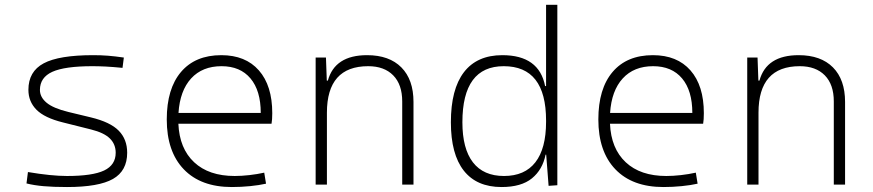

<svg xmlns="http://www.w3.org/2000/svg" viewBox="-20 -752 3556 782"><path d="M252.9 9.8Q196.8 9.8 157.7 6.3Q118.7 2.9 87.9 -4.9L93.8 -51.3Q189 -35.2 252.9 -35.2Q356.9 -35.2 404.1 -57.6Q451.2 -80.1 451.2 -129.9Q451.2 -164.6 427.5 -188Q403.8 -211.4 351.1 -224.6L236.3 -253.4Q161.1 -272 128.4 -305.2Q95.7 -338.4 95.7 -386.2Q95.7 -460.9 158 -494.1Q220.2 -527.3 359.4 -527.3Q391.6 -527.3 419.7 -525.1Q447.8 -522.9 484.4 -517.6L479 -475.6Q439 -479.5 409.9 -481Q380.9 -482.4 356.4 -482.4Q243.7 -482.4 193.1 -459.5Q142.6 -436.5 142.6 -385.7Q142.6 -356.4 169.7 -333.7Q196.8 -311 258.8 -295.9L350.1 -273.9Q429.2 -254.9 463.6 -219.7Q498 -184.6 498 -129.9Q498 -56.2 440.2 -23.2Q382.3 9.8 252.9 9.8Z M924.3 9.8Q797.9 9.8 728.5 -62.5Q659.2 -134.8 659.2 -265.6Q659.2 -390.6 717.3 -459Q775.4 -527.3 881.3 -527.3Q980 -527.3 1034.4 -465.3Q1088.9 -403.3 1088.9 -291Q1088.9 -263.7 1085.9 -248H706.5Q710.9 -147 770.8 -91.1Q830.6 -35.2 936 -35.2Q963.4 -35.2 995.6 -38.8Q1027.8 -42.5 1056.2 -48.8L1063.5 -3.9Q1035.6 2.4 998.8 6.1Q961.9 9.8 924.3 9.8ZM707 -292H1042Q1042 -382.8 1000.2 -432.6Q958.5 -482.4 882.3 -482.4Q804.2 -482.4 758.5 -432.6Q712.9 -382.8 707 -292Z M1618.2 0V-338.9Q1618.2 -407.7 1581.5 -445.1Q1544.9 -482.4 1479.5 -482.4Q1311.5 -482.4 1311.5 -293V0H1265.6V-517.6H1307.6L1311 -423.8H1315.4Q1343.8 -527.3 1475.1 -527.3Q1565.4 -527.3 1614.7 -477.5Q1664.1 -427.7 1664.1 -336.9V0Z M2022.9 9.8Q1921.4 9.8 1868.9 -57.1Q1816.4 -124 1816.4 -253.9Q1816.4 -388.7 1869.6 -458Q1922.9 -527.3 2025.9 -527.3Q2175.8 -527.3 2200.2 -401.4H2204.1V-732.4H2250V2.4L2214.4 4.9L2204.6 -122.1H2202.1Q2189.9 -61 2146.5 -25.6Q2103 9.8 2022.9 9.8ZM2204.1 -255.9V-261.2Q2204.1 -482.4 2031.7 -482.4Q1863.3 -482.4 1863.3 -253.9Q1863.3 -146.5 1906.2 -90.8Q1949.2 -35.2 2032.7 -35.2Q2117.2 -35.2 2160.6 -91.1Q2204.1 -147 2204.1 -255.9Z M2682.1 9.8Q2555.7 9.8 2486.3 -62.5Q2417 -134.8 2417 -265.6Q2417 -390.6 2475.1 -459Q2533.2 -527.3 2639.2 -527.3Q2737.8 -527.3 2792.2 -465.3Q2846.7 -403.3 2846.7 -291Q2846.7 -263.7 2843.8 -248H2464.4Q2468.8 -147 2528.6 -91.1Q2588.4 -35.2 2693.8 -35.2Q2721.2 -35.2 2753.4 -38.8Q2785.6 -42.5 2814 -48.8L2821.3 -3.9Q2793.5 2.4 2756.6 6.1Q2719.7 9.8 2682.1 9.8ZM2464.8 -292H2799.8Q2799.8 -382.8 2758.1 -432.6Q2716.3 -482.4 2640.1 -482.4Q2562 -482.4 2516.4 -432.6Q2470.7 -382.8 2464.8 -292Z M3376 0V-338.9Q3376 -407.7 3339.4 -445.1Q3302.7 -482.4 3237.3 -482.4Q3069.3 -482.4 3069.3 -293V0H3023.4V-517.6H3065.4L3068.8 -423.8H3073.2Q3101.6 -527.3 3232.9 -527.3Q3323.2 -527.3 3372.6 -477.5Q3421.9 -427.7 3421.9 -336.9V0Z"/></svg>

Font: Cascadia Mono ExtraLight
Style: Regular
Weight: 200
Monospace: yes
Designer: Aaron Bell
Foundry: Saja Typeworks
Version: Version 2404.023; ttfautohint (v1.8.4)